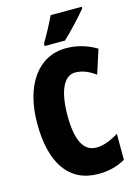

<svg xmlns="http://www.w3.org/2000/svg" viewBox="-137 -1001 781 1085"><g transform="rotate(-15 253.5 -458.5)"><path d="M453 -917V-927H271C250 -883 225 -834 193 -781V-767H312C362 -814 425 -883 453 -917ZM320 -578C363 -578 400 -561 438 -534L483 -674C426 -708 368 -724 305 -724C140 -724 39 -575 39 -355C39 -119 131 10 301 10C360 10 413 -3 459 -30V-182C416 -157 374 -137 328 -137C253 -137 216 -209 216 -354C216 -493 253 -578 320 -578Z"/></g></svg>

Font: Noto Sans Lao ExtraCondensed Black
Style: Regular
Weight: 900
Width: 2
Designer: Monotype Design Team
Foundry: Monotype Imaging Inc.
Version: Version 2.003